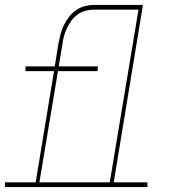

<svg xmlns="http://www.w3.org/2000/svg" viewBox="-62 -755 682 775"><path d="M97 -19H381L497 -716H316Q299 -716 282.5 -711.5Q266 -707 251.5 -696.5Q237 -686 226.5 -672Q216 -658 208.5 -642Q201 -626 196.5 -610Q192 -594 190 -577L175 -487H333L332 -468H172ZM-42 0V-19H82L156 -468H41V-487H159L174 -580Q178 -599 182.5 -617Q187 -635 195.5 -652.5Q204 -670 216 -686Q228 -702 244.5 -713.5Q261 -725 279.5 -730Q298 -735 316 -735H515L397 -19H533V0Z"/></svg>

Font: Iosevka Curly Slab ThExObl
Style: Regular
Weight: 100
Width: 7
Italic angle: -9°
Monospace: yes
Designer: Belleve Invis
Foundry: Belleve Invis
Version: Version 11.1.0; ttfautohint (v1.8.3)